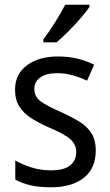

<svg xmlns="http://www.w3.org/2000/svg" viewBox="-20 -879 468 816"><path d="M387 -240Q387 -163 336 -123Q285 -83 196 -83Q147 -83 110 -91.5Q73 -100 45 -116V-197Q73 -180 113.5 -167.5Q154 -155 196 -155Q252 -155 278 -176Q304 -197 304 -233Q304 -264 280.5 -286Q257 -308 191 -336Q145 -356 112.5 -377Q80 -398 62 -426.5Q44 -455 44 -498Q44 -564 94.5 -601.5Q145 -639 227 -639Q270 -639 308 -630Q346 -621 380 -604L350 -536Q321 -550 289 -559Q257 -568 223 -568Q177 -568 151.5 -550Q126 -532 126 -502Q126 -468 152.5 -448.5Q179 -429 245 -400Q289 -380 321 -359.5Q353 -339 370 -310.5Q387 -282 387 -240ZM360 -849Q347 -830 322.5 -801.5Q298 -773 270 -745Q242 -717 220 -699H164V-711Q188 -743 214 -784Q240 -825 257 -859H360Z"/></svg>

Font: Noto Sans Kannada UI SemiCondensed
Style: Regular
Weight: 400
Width: 4
Designer: Jelle Bosma - Monotype Design Team
Foundry: Monotype Imaging Inc.
Version: Version 2.005; ttfautohint (v1.8.4.7-5d5b)